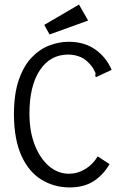

<svg xmlns="http://www.w3.org/2000/svg" viewBox="-20 -811 540 841"><path d="M285 10Q218 10 162.5 -23.5Q107 -57 74.5 -127.5Q42 -198 41 -308Q41 -400 62.5 -461.5Q84 -523 119 -559.5Q154 -596 196.5 -612Q239 -628 281 -628Q349 -628 397 -594.5Q445 -561 469 -505L409 -477L400 -473L397 -480Q400 -488 397 -494.5Q394 -501 386 -515Q361 -549 334.5 -560.5Q308 -572 279 -572Q200 -572 154.5 -503.5Q109 -435 109 -313Q109 -235 132.5 -175.5Q156 -116 195 -83Q234 -50 282 -50Q320 -50 353.5 -70.5Q387 -91 408 -126L460 -92Q430 -42 388 -16Q346 10 285 10ZM197 -660 174 -702 326 -791 366 -721Z"/></svg>

Font: Ligconsolata
Style: Regular
Weight: 400
Monospace: yes
Designer: Raph Levien, Cyreal, Brenton Simpson
Foundry: Raph Levien, Cyreal, Google
Version: Version 3.001; ttfautohint (v1.8.2.53-6de2)